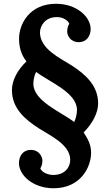

<svg xmlns="http://www.w3.org/2000/svg" viewBox="-20 -780 589 1028"><path d="M158.7 -331.1C158.7 -352.5 163.6 -375 173.3 -395C245.1 -340.8 392.1 -284.2 392.1 -191.9C392.1 -170.9 386.7 -146.5 377.4 -127C305.7 -181.2 158.7 -239.3 158.7 -331.1ZM356 75.7C356 115.7 327.1 156.7 265.6 156.7C235.8 156.7 204.6 143.1 195.8 121.6C204.1 108.4 207 94.2 207 80.1C207 59.1 189.9 22.5 144.5 22.5C104 22.5 81.5 54.7 81.5 93.3C81.5 158.2 156.7 228 266.6 228C412.6 228 467.8 113.8 467.8 37.6C467.8 -10.7 444.8 -44.4 427.7 -70.8C473.1 -116.2 505.4 -174.3 505.4 -226.1C505.4 -322.3 437 -381.8 365.2 -428.7C297.9 -471.2 195.8 -517.1 193.8 -606C195.3 -644.5 223.1 -688.5 284.2 -688.5C314 -688.5 341.3 -674.3 351.1 -653.3C342.8 -640.1 339.8 -626 339.8 -611.8C339.8 -589.8 356.9 -554.2 401.9 -554.2C442.9 -554.2 465.3 -586.4 465.3 -625C465.3 -689.9 390.1 -759.8 280.3 -759.8C136.2 -759.8 82 -649.4 82 -573.2C82 -534.2 90.3 -490.2 121.6 -451.2C74.2 -406.2 43.9 -350.1 43.9 -297.4C43.9 -199.2 114.7 -140.1 188 -92.8C248 -54.2 356 -5.9 356 75.7Z"/></svg>

Font: Parastoo
Style: Bold
Weight: 700
Foundry: Saber Rastikerdar (saber.rastikerdar@gmail.com)
Version: Version 2.0.1